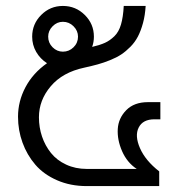

<svg xmlns="http://www.w3.org/2000/svg" viewBox="-20 -630 604 650"><path d="M265.1 -400.9Q191.9 -385.3 151.9 -338.1Q111.8 -291 111.8 -232.9Q111.8 -198.7 122.3 -167.7Q132.8 -136.7 152.6 -112.1Q172.4 -87.4 203.9 -72.8Q235.4 -58.1 273.9 -58.1H442.9Q410.2 -79.6 393.3 -118.2Q376.5 -156.7 378.7 -193.4Q380.9 -230 407.5 -257.1Q434.1 -284.2 481 -284.2H522.9V-226.1H502.9Q463.4 -226.1 449.5 -198.2Q435.5 -170.4 453.9 -128.4Q472.2 -86.4 519 -49.8V0H273.9Q218.3 0 173.1 -19.8Q127.9 -39.6 99.6 -72.5Q71.3 -105.5 56.2 -147.2Q41 -189 41 -234.9Q41 -287.1 66.2 -334.7Q91.3 -382.3 139.2 -416Q116.2 -430.7 102.5 -454.3Q88.9 -478 88.9 -505.9Q88.9 -548.8 119.4 -579.3Q149.9 -609.9 192.9 -609.9Q236.3 -609.9 267.1 -579.3Q297.9 -548.8 297.9 -505.9Q297.9 -487.8 292 -471.2Q318.8 -477.5 335.4 -485.1Q352.1 -492.7 367.2 -507.3Q382.3 -522 389.6 -547.1Q397 -572.3 398.9 -609.9H473.1Q471.2 -578.1 464.1 -552Q457 -525.9 447 -506.6Q437 -487.3 421.6 -471.7Q406.2 -456.1 390.4 -445.6Q374.5 -435.1 352.5 -426.3Q330.6 -417.5 311 -412.1Q291.5 -406.7 265.1 -400.9ZM192.9 -455.1Q213.9 -455.1 229 -470Q244.1 -484.9 244.1 -505.9Q244.1 -525.9 229 -541Q213.9 -556.2 192.9 -556.2Q172.9 -556.2 158 -541Q143.1 -525.9 143.1 -505.9Q143.1 -484.9 158 -470Q172.9 -455.1 192.9 -455.1Z"/></svg>

Font: LT Superior
Style: Regular
Weight: 400
Designer: Daniel Lyons
Foundry: LyonsType
Version: Version 1.000